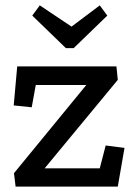

<svg xmlns="http://www.w3.org/2000/svg" viewBox="-20 -694 508 714"><path d="M254 -515H225L100 -636L128 -674L246 -595L351 -674L379 -636ZM38 0 32 -50 301 -378H113L98 -295L31 -302L44 -447H413L418 -397L146 -68H351L373 -153L443 -144L418 0Z"/></svg>

Font: Zilla Slab Medium
Style: Regular
Weight: 500
Designer: Typotheque.com
Foundry: Typotheque type foundry
Version: Version 1.1; 2017